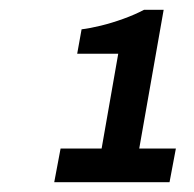

<svg xmlns="http://www.w3.org/2000/svg" viewBox="-20 -813 397 393"><path d="M91 -440 104 -509H188L222 -703H138L147 -753Q164 -755 186.5 -760.5Q209 -766 232.5 -774.5Q256 -783 275 -793H315L265 -509H340L327 -440Z"/></svg>

Font: Archivo SemiBold SemiBold
Style: Italic
Weight: 600
Italic angle: -10°
Version: Version 2.001